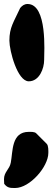

<svg xmlns="http://www.w3.org/2000/svg" viewBox="-22 -607 262 961"><path d="M25 -404C25 -353 65 -200 122 -200C175 -200 199 -264 199 -307C199 -345 216 -587 116 -587C100 -587 89 -579 79 -567C47 -497 25 -470 25 -404ZM-1 313C15 334 29 334 54 334C127 334 220 228 220 158C220 149 221 122 212 113L159 60C151 52 132 53 122 53C34 53 43 151 32 207C26 241 -2 253 -2 290C-2 294 -1 310 -1 313Z"/></svg>

Font: Charger
Style: Overspray
Weight: 400
Designer: Jasper
Foundry: Cannot Into Space Fonts
Version: Version 0.980